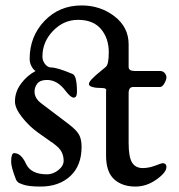

<svg xmlns="http://www.w3.org/2000/svg" viewBox="-20 -678 657 706"><path d="M167 -430Q190 -430 247 -406Q254 -403 258 -390Q263 -372 263 -341Q263 -319 251 -319Q240 -319 221 -344Q191 -384 153 -384Q128 -384 117.5 -371Q107 -358 107 -341Q107 -316 133 -297L232 -222Q261 -200 270.5 -183Q280 -166 280 -138Q280 -69 238.5 -30.5Q197 8 129 8Q83 8 63 0Q53 -4 50.5 -5Q48 -6 44 -10Q40 -14 38 -20Q21 -64 21 -83Q21 -115 32 -115Q58 -115 76 -75Q94 -37 153 -37Q175 -37 194.5 -52.5Q214 -68 214 -87Q214 -95 212.5 -102Q211 -109 208.5 -115Q206 -121 202 -126.5Q198 -132 194.5 -135.5Q191 -139 186 -143Q181 -147 178.5 -149Q176 -151 172 -154Q168 -157 167 -157L119 -191Q87 -214 61 -247Q35 -280 35 -305Q35 -340 57 -370Q79 -400 111 -417Q103 -421 96 -434Q89 -447 89 -461Q89 -544 143.5 -601Q198 -658 280 -658Q349 -658 401 -618Q453 -578 453 -515V-432Q453 -417 475 -417H568Q579 -417 585.5 -409.5Q592 -402 592 -394Q592 -385 584.5 -371.5Q577 -358 568 -358H469Q453 -358 453 -335V-152Q453 -101 465.5 -80.5Q478 -60 505 -60Q527 -60 551 -69Q575 -78 577 -78Q592 -78 592 -64Q592 -44 555.5 -18Q519 8 478 8Q429 8 399.5 -19Q370 -46 370 -106V-341Q370 -342 370.5 -345Q371 -348 370.5 -348.5Q370 -349 368.5 -351Q367 -353 363.5 -353.5Q360 -354 354 -354.5Q348 -355 339 -355Q330 -355 318.5 -358.5Q307 -362 307 -369Q307 -373 310.5 -378.5Q314 -384 322.5 -392Q331 -400 336 -404.5Q341 -409 354 -419.5Q367 -430 369 -432Q380 -441 380 -486Q380 -537 351.5 -571Q323 -605 267 -605Q214 -605 175 -564.5Q136 -524 136 -470Q136 -454 146 -442Q156 -430 167 -430Z"/></svg>

Font: EB Garamond 08
Style: Regular
Weight: 400
Version: Version 0.016 ; ttfautohint (v1.5)